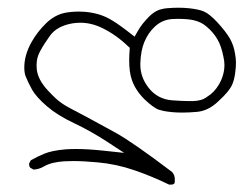

<svg xmlns="http://www.w3.org/2000/svg" viewBox="-20 -219 641 505"><path d="M171.9 204.6Q200.2 204.6 236.3 208Q286.1 212.4 333.5 228.8Q380.9 245.1 424.8 266.6Q426.8 266.6 427.7 266.6Q428.7 266.6 430.2 266.6Q431.6 266.6 433.1 266.4Q434.6 266.1 435.5 265.6Q437 265.1 438 264.2Q439.9 262.2 439.9 255.4Q439.9 248.5 438.5 243.4Q437 238.3 432.6 233.4Q329.6 155.3 283.7 129.9Q237.8 104.5 217.8 94Q197.8 83.5 191.7 80.1Q185.5 76.7 179.9 73.7Q174.3 70.8 169.4 68.4Q152.3 59.1 148.7 56.6Q145 54.2 142.6 52.5Q140.1 50.8 137.5 48.8Q134.8 46.9 132.3 44.7Q129.9 42.5 127.4 40.5Q117.7 31.7 106 19Q80.1 -8.8 76.7 -36.1Q76.2 -41.5 76.2 -48.3Q76.2 -67.9 85.9 -85Q96.2 -104 111.8 -125.5Q130.4 -150.9 171.4 -157.7Q181.6 -159.2 191.4 -159.2Q220.7 -159.2 249.5 -145Q286.1 -127 316.9 -97.2L321.3 -93.3Q319.8 -72.8 319.8 -60.5Q319.8 -28.8 326.7 -9.3Q335.9 18.1 359.9 42Q372.1 53.7 382.1 60.8Q392.1 67.9 397.9 69.6Q403.8 71.3 410.2 72.8Q432.1 77.1 459.5 77.1Q477.5 77.1 498.5 75.2Q528.3 72.3 553.7 47.9Q569.8 33.2 577.9 23.2Q585.9 13.2 588.9 7.3Q596.7 -7.8 599.1 -31.7Q600.6 -42.5 600.6 -54.2Q600.6 -65.9 598.1 -78.6Q594.7 -100.1 584.5 -117.9Q574.2 -135.7 551.8 -160.2Q530.3 -183.1 515.9 -189Q501.5 -194.8 477.1 -197.3Q463.9 -198.7 449.7 -198.7Q435.5 -198.7 420.7 -197.5Q405.8 -196.3 394.5 -191.4Q382.8 -186 372.6 -175.8Q352.5 -155.8 341.8 -136.2L334 -122.6Q309.1 -142.1 297.4 -150.4Q274.9 -166.5 259.3 -173.8Q227.5 -188.5 186.5 -188.5Q168 -188.5 149.9 -185.1Q123.5 -179.2 101.6 -158.2Q78.1 -135.3 63 -108.4Q43.9 -74.2 43.9 -41.5Q43.9 -28.8 46.9 -19.5Q53.2 -3.4 64.5 17.1Q75.7 36.6 103.5 60.5Q131.3 84.5 174.3 104.7Q217.3 125 260.3 152.8L306.6 183.1L251.5 177.2Q210.4 172.9 180.2 172.9Q165 172.9 152.3 173.8Q115.7 177.2 96.9 185.1Q78.1 192.9 61 202.6L56.6 210.9Q56.6 211.9 56.6 212.9Q56.6 213.9 56.6 214.8Q56.6 215.8 57.1 217.3Q58.1 220.2 59.6 222.2L68.4 227.1Q83 226.1 94.7 219.2Q106.4 212.4 120.6 209.2Q134.8 206.1 148.4 205.3Q162.1 204.6 171.9 204.6ZM523.9 36.1 524.9 35.6Q524.4 36.1 523.9 36.1ZM486.8 46.9Q483.4 46.9 478 46.9Q460.9 46.9 433.1 44.9Q394.5 42 371.1 12.2Q349.1 -15.6 349.1 -48.8Q349.1 -50.8 349.1 -52.2Q350.1 -85 359.4 -107.9Q369.6 -132.8 387.7 -149.4Q406.7 -167 432.6 -168.9Q441.4 -169.4 446.8 -169.4Q475.6 -169.4 490.7 -165.5Q509.3 -161.1 522.9 -149.4Q540.5 -134.8 551.5 -116.2Q562.5 -97.7 567.9 -68.4Q570.3 -58.6 570.3 -48.3Q570.3 -21.5 555.7 3.4Q543.5 24.4 523.9 36.1Q510.7 46.4 486.8 46.9Z"/></svg>

Font: NaikaiFont
Style: ExtraLight
Weight: 200
Version: Version 1.89